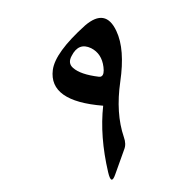

<svg xmlns="http://www.w3.org/2000/svg" viewBox="-74 -611 733 774"><g transform="rotate(10 292.5 -224.0)"><path d="M220 -500Q289 -584 348 -500Q372 -466 384.5 -416.5Q397 -367 399 -302Q403 -173 452 -84Q467 -58 462 -35L444 70Q440 95 432.5 93.5Q425 92 414 66Q356 -70 348 -194Q129 -173 123 -301Q120 -372 220 -500ZM322 -348Q306 -400 260 -414Q206 -429 188 -370Q177 -338 202 -323Q236 -302 310 -306Q317 -306 321 -310Q331 -319 322 -348Z"/></g></svg>

Font: Amiri Quran
Style: Regular
Weight: 400
Designer: Khaled Hosny
Version: Version 0.117